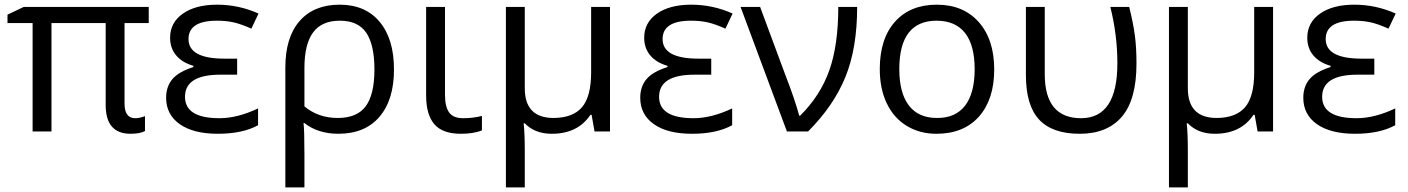

<svg xmlns="http://www.w3.org/2000/svg" viewBox="-20 -565 6051 825"><path d="M515.1 -120.1Q515.1 -57.1 561 -57.1Q579.6 -57.1 603 -65.9V-2Q582 9.8 541 9.8Q434.1 9.8 434.1 -113.8V-465.8H201.2V0H120.1V-465.8H12.2V-502L82 -535.2H619.1V-465.8H515.1Z M774.9 -148.9Q774.9 -57.1 923.3 -57.1Q1000 -57.1 1088.9 -99.1V-26.9Q1022 9.8 916.5 9.8Q811 9.8 752.4 -31.5Q693.8 -72.8 693.8 -145Q693.8 -192.9 720.7 -224.9Q747.6 -256.8 811 -276.9V-282.2Q763.2 -295.9 737.1 -326.9Q710.9 -357.9 710.9 -402.8Q710.9 -467.8 765.6 -506.3Q820.3 -544.9 913.1 -544.9Q1005.9 -544.9 1090.8 -506.8L1060.1 -441.9Q1014.2 -462.4 982.4 -469.2Q950.7 -476.1 912.1 -476.1Q790 -476.1 790 -397Q790 -313 944.8 -313H999V-244.1H926.8Q774.9 -244.1 774.9 -148.9Z M1288.1 -272.9V-107.9Q1347.7 -58.1 1431.2 -58.1Q1514.6 -58.1 1551.8 -108.9Q1588.9 -159.7 1588.9 -266.1Q1588.9 -372.6 1553.7 -424.3Q1518.6 -476.1 1440.4 -476.1Q1362.3 -476.1 1325.2 -425.5Q1288.1 -375 1288.1 -272.9ZM1434.1 9.8Q1346.7 9.8 1288.1 -36.1H1284.2Q1288.1 -6.3 1288.1 97.2V240.2H1206.1V-274.9Q1206.1 -404.8 1267.6 -474.9Q1329.1 -544.9 1439.5 -544.9Q1549.8 -544.9 1611.3 -471.2Q1672.9 -397.5 1672.9 -266.6Q1672.9 -135.7 1610.4 -63Q1547.9 9.8 1434.1 9.8Z M1811 -154.8V-535.2H1892.1V-157.2Q1892.1 -106.4 1909.9 -81.8Q1927.7 -57.1 1970.2 -57.1Q2012.7 -57.1 2050.8 -66.9V-4.9Q2015.6 9.8 1960 9.8Q1881.8 9.8 1846.4 -31.2Q1811 -72.3 1811 -154.8Z M2234.9 -186Q2234.9 -58.1 2358.9 -58.1Q2441.9 -58.6 2481 -104.5Q2520 -150.4 2520 -253.9V-535.2H2601.1V0H2534.7L2522 -71.8H2517.1Q2462.9 9.8 2351.1 9.8Q2277.8 9.8 2234.9 -35.2H2230Q2234.9 5.9 2234.9 84V240.2H2153.8V-535.2H2234.9Z M2812 -148.9Q2812 -57.1 2960.4 -57.1Q3037.1 -57.1 3126 -99.1V-26.9Q3059.1 9.8 2953.6 9.8Q2848.1 9.8 2789.6 -31.5Q2731 -72.8 2731 -145Q2731 -192.9 2757.8 -224.9Q2784.7 -256.8 2848.1 -276.9V-282.2Q2800.3 -295.9 2774.2 -326.9Q2748 -357.9 2748 -402.8Q2748 -467.8 2802.7 -506.3Q2857.4 -544.9 2950.2 -544.9Q3043 -544.9 3127.9 -506.8L3097.2 -441.9Q3051.3 -462.4 3019.5 -469.2Q2987.8 -476.1 2949.2 -476.1Q2827.1 -476.1 2827.1 -397Q2827.1 -313 2981.9 -313H3036.1V-244.1H2963.9Q2812 -244.1 2812 -148.9Z M3582 -535.2H3663.1Q3663.1 -357.9 3612.5 -233.9Q3562 -109.9 3452.1 0H3361.3L3162.1 -535.2H3246.1L3353 -247.1Q3397 -133.3 3414.1 -67.9H3418Q3504.4 -153.3 3543.2 -262Q3582 -370.6 3582 -535.2Z M4004.9 -476.1Q3844.2 -476.1 3844.2 -268.1Q3844.2 -165.5 3885.3 -111.8Q3926.3 -58.1 4005.9 -58.1Q4085.9 -57.6 4127 -111.3Q4168 -165 4168 -267.6Q4168 -370.1 4127 -422.9Q4085.9 -475.6 4004.9 -476.1ZM4186 -63.5Q4120.1 9.8 4003.9 9.8Q3932.1 9.8 3876.5 -23.9Q3820.8 -57.6 3790.5 -120.6Q3760.3 -183.6 3760.3 -268.1Q3760.3 -398.4 3825.7 -471.7Q3891.1 -544.9 4005.4 -544.9Q4119.1 -544.9 4185.5 -470.2Q4252 -395.5 4252 -266.6Q4252 -137.7 4186 -63.5Z M4469.2 -246.1Q4469.2 -57.1 4625.5 -57.1Q4781.7 -57.6 4781.2 -293.9Q4781.2 -414.1 4751 -535.2H4832Q4849.6 -464.8 4856.4 -412.6Q4863.3 -360.4 4863.3 -292Q4863.3 -136.7 4800.5 -63.5Q4737.8 9.8 4619.6 9.8Q4501.5 9.8 4444.8 -51.3Q4388.2 -112.3 4388.2 -242.2V-535.2H4469.2Z M5084 -186Q5084 -58.1 5208 -58.1Q5291 -58.6 5330.1 -104.5Q5369.1 -150.4 5369.1 -253.9V-535.2H5450.2V0H5383.8L5371.1 -71.8H5366.2Q5312 9.8 5200.2 9.8Q5127 9.8 5084 -35.2H5079.1Q5084 5.9 5084 84V240.2H5002.9V-535.2H5084Z M5661.1 -148.9Q5661.1 -57.1 5809.6 -57.1Q5886.2 -57.1 5975.1 -99.1V-26.9Q5908.2 9.8 5802.7 9.8Q5697.3 9.8 5638.7 -31.5Q5580.1 -72.8 5580.1 -145Q5580.1 -192.9 5606.9 -224.9Q5633.8 -256.8 5697.3 -276.9V-282.2Q5649.4 -295.9 5623.3 -326.9Q5597.2 -357.9 5597.2 -402.8Q5597.2 -467.8 5651.9 -506.3Q5706.5 -544.9 5799.3 -544.9Q5892.1 -544.9 5977.1 -506.8L5946.3 -441.9Q5900.4 -462.4 5868.7 -469.2Q5836.9 -476.1 5798.3 -476.1Q5676.3 -476.1 5676.3 -397Q5676.3 -313 5831.1 -313H5885.3V-244.1H5813Q5661.1 -244.1 5661.1 -148.9Z"/></svg>

Font: OpenSans-Regular
Style: Regular
Weight: 400
Foundry: Ascender Corporation
Version: Version 1.10